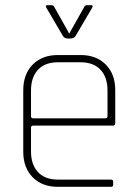

<svg xmlns="http://www.w3.org/2000/svg" viewBox="-20 -723 531 743"><path d="M243 -574Q230 -574 224 -583L160 -692Q153 -703 164 -703H178Q186 -703 189 -698L248 -593L307 -698Q310 -703 318 -703H332Q343 -703 336 -692L272 -583Q266 -574 253 -574ZM409 0H204Q143 0 106.5 -37Q70 -74 70 -136V-374Q70 -436 106.5 -473Q143 -510 204 -510H292Q353 -510 389.5 -473Q426 -436 426 -374V-247Q426 -237 417 -237H109Q100 -237 100 -229V-137Q100 -86 127 -57Q154 -28 204 -28H409Q418 -28 418 -20V-8Q418 0 409 0ZM109 -265H387Q396 -265 396 -273V-373Q396 -424 369 -453Q342 -482 292 -482H204Q154 -482 127 -453Q100 -424 100 -373V-273Q100 -265 109 -265Z"/></svg>

Font: Rajdhani Light
Style: Regular
Weight: 300
Designer: Satya Rajpurohit, Jyotish Sonowal
Foundry: Indian Type Foundry
Version: Version 1.201;PS 1.0;hotconv 1.0.78;makeotf.lib2.5.61930; tt